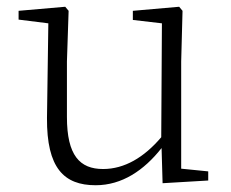

<svg xmlns="http://www.w3.org/2000/svg" viewBox="-20 -534 682 568"><path d="M516 -35V-352L520 -502L510 -514L373 -502V-475L459 -465L457 -128C406 -68 348 -34 285 -34C216 -34 178 -74 178 -188V-352L183 -502L173 -514L35 -502V-476L123 -465L119 -185C118 -37 169 14 263 14C341 14 406 -30 458 -96L461 8L596 0V-27Z"/></svg>

Font: Noto Serif CJK KR ExtraLight
Style: Regular
Weight: 250
Designer: Ryoko NISHIZUKA 西塚涼子 (kana & ideographs); Frank Grießhammer (Latin, Greek & Cyrillic); Wenlong ZHANG 张文龙 (bopomofo); San
Foundry: Adobe Systems Incorporated
Version: Version 1.000;PS 1;hotconv 16.6.53;makeotf.lib2.5.65590